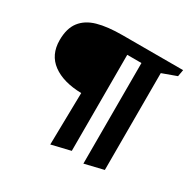

<svg xmlns="http://www.w3.org/2000/svg" viewBox="-152 -838 1029 1017"><g transform="rotate(30 362.5 -329.5)"><path d="M281.7 -300.8Q170.9 -303.2 106.7 -350.3Q42.5 -397.5 42.5 -486.8Q42.5 -558.6 74.5 -600.1Q106.4 -641.6 166.5 -658.7Q226.6 -675.8 318.4 -675.8H688.5L681.2 -634.8L593.8 -603V-10.7L478.5 17.1V-598.1H391.6V-10.7L275.9 17.1Z"/></g></svg>

Font: Vesper Libre Medium
Style: Regular
Weight: 500
Designer: Robert Keller & Kimya Gandhi
Foundry: Mota Italic
Version: Version 1.058